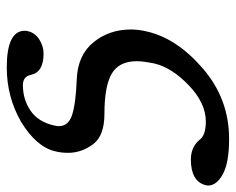

<svg xmlns="http://www.w3.org/2000/svg" viewBox="-86 -400 707 576"><g transform="rotate(90 268.0 -111.5)"><path d="M74.2 -199.2Q95.2 -289.1 186 -366.9Q276.9 -444.8 396 -444.8Q467.8 -444.8 502 -426Q536.1 -407.2 536.1 -381.8Q536.1 -379.9 535.6 -377.9Q535.2 -376 535.2 -375Q523.9 -330.1 458 -330.1Q421.9 -330.1 399.9 -355Q386.7 -375 344.2 -375Q289.1 -375 235.6 -324Q182.1 -272.9 169.9 -220.2Q163.1 -187 163.1 -168Q163.1 -114.7 200.4 -92.8Q237.8 -70.8 320.8 -70.8Q385.7 -70.8 411.1 -38.1Q438 -2.9 438 38.1Q438 60.1 433.1 78.1Q419.9 133.3 345.2 179.2Q270 222.2 182.1 222.2Q72.3 222.2 71.8 168.9Q71.8 161.1 73.2 158.2Q78.1 137.2 98.1 124.5Q118.2 111.8 140.1 111.8Q196.3 111.8 204.1 149.9Q209 173.8 234.9 173.8Q277.8 173.8 311.5 150.9Q345.2 127.9 356 80.1Q357.9 70.3 357.9 65.9Q357.9 37.1 324 26.1Q290 15.1 216.8 12.2Q145 9.3 106.4 -37.8Q67.9 -85 67.9 -150.9Q68.4 -176.3 74.2 -199.2Z"/></g></svg>

Font: Linux Libertine O
Style: Semibold Italic
Weight: 600
Italic angle: -11.5°
Designer: Philipp H. Poll
Foundry: Philipp H. Poll
Version: Version 5.1.2